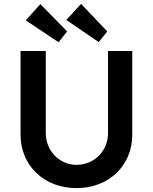

<svg xmlns="http://www.w3.org/2000/svg" viewBox="-20 -964 789 990"><path d="M374 6C541 6 662 -110 662 -269V-701H537V-278C537 -185 466 -114 374 -114C288 -114 216 -185 216 -278V-701H86V-269C86 -110 208 6 374 6ZM113 -859 282 -746 326 -802 188 -943ZM322 -861 489 -747 533 -802 398 -944Z"/></svg>

Font: Easer Grotesk Medium
Style: Regular
Weight: 500
Designer: Boardeaser, Bonnie Shaver-Troup, Thomas Jockin
Foundry: Lexend
Version: Version 1.001;Glyphs 3.1.2 (3151)